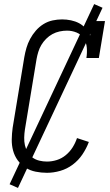

<svg xmlns="http://www.w3.org/2000/svg" viewBox="-20 -838 540 940"><path d="M210 8Q182 8 154.5 2.5Q127 -3 104.5 -17.5Q82 -32 66.5 -53.5Q51 -75 44 -101Q37 -127 37.5 -155.5Q38 -184 42 -213L99 -558Q103 -581 109.5 -603.5Q116 -626 127.5 -647.5Q139 -669 155.5 -688Q172 -707 193 -720Q214 -733 237.5 -738Q261 -743 284 -743Q306 -743 327.5 -738.5Q349 -734 367 -724.5Q385 -715 399 -699Q413 -683 421 -664L433 -735H494L464 -554H403Q407 -579 405 -604Q403 -629 390.5 -649Q378 -669 355.5 -678.5Q333 -688 308 -688Q290 -688 271.5 -684Q253 -680 236.5 -671Q220 -662 206 -648Q192 -634 182.5 -618Q173 -602 167.5 -584Q162 -566 159 -549L102 -204Q99 -184 98.5 -164.5Q98 -145 102 -127Q106 -109 115.5 -93Q125 -77 139.5 -66.5Q154 -56 172.5 -51.5Q191 -47 210 -47Q234 -47 258 -54.5Q282 -62 302 -78.5Q322 -95 335.5 -116.5Q349 -138 357 -162L415 -143Q403 -111 383.5 -82Q364 -53 336 -32Q308 -11 275 -1.5Q242 8 210 8ZM68 82 27 64 441 -818 482 -800Z"/></svg>

Font: Iosevka Slab Light
Style: Italic
Weight: 300
Italic angle: -9°
Monospace: yes
Designer: Belleve Invis
Foundry: Belleve Invis
Version: Version 11.1.1; ttfautohint (v1.8.3)